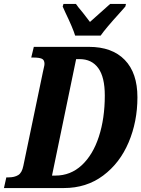

<svg xmlns="http://www.w3.org/2000/svg" viewBox="-40 -951 715 971"><path d="M-8 -54H4Q33 -54 52 -65.5Q71 -77 78 -112L177 -587Q178 -594 181.5 -607.5Q185 -621 185 -628Q185 -648 171.5 -654Q158 -660 128 -660H118L131 -714H410Q527 -714 591 -648Q655 -582 655 -459Q655 -336 610.5 -231Q566 -126 481.5 -63Q397 0 283 0H-20ZM240 -63Q317 -63 373.5 -115.5Q430 -168 460 -260Q490 -352 490 -468Q490 -561 457 -606.5Q424 -652 363 -652H345L223 -63ZM290 -889 277 -918 281 -931H344Q354 -916 378 -888Q385 -878 395 -866Q405 -854 415 -840L517 -931H597L594 -918L564 -884Q494 -807 469 -771H340Q329 -808 290 -889Z"/></svg>

Font: Noto Serif CondExtraBold
Style: Italic
Weight: 800
Width: 3
Italic angle: -12°
Designer: Monotype Design Team
Foundry: Monotype Imaging Inc.
Version: Version 1.001